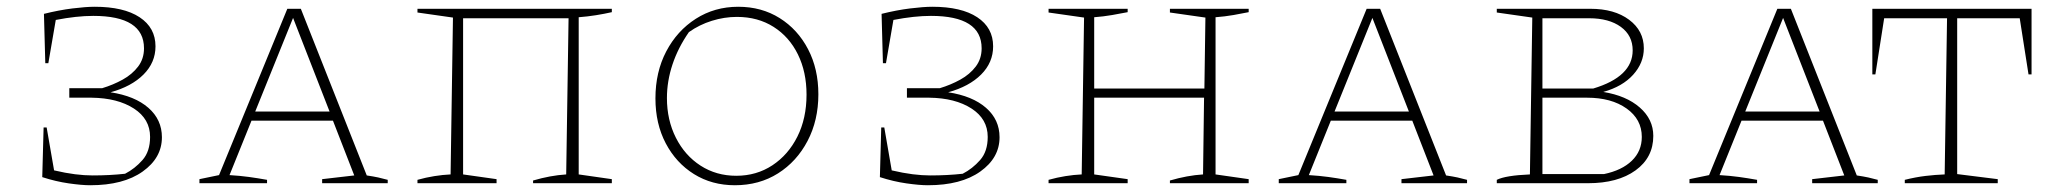

<svg xmlns="http://www.w3.org/2000/svg" viewBox="-20 -542 6096 568"><path d="M105 -18 109 -165H118L140 -38Q174 -30 202 -26.5Q230 -23 254 -23Q305 -23 350 -28Q379 -43 401.5 -68.5Q424 -94 424 -137Q424 -190 376 -221Q328 -252 251 -253H185V-281H282Q315 -291 343 -306.5Q371 -322 388.5 -345Q406 -368 406 -399Q406 -495 256 -495Q207 -495 145 -483L123 -355H114L110 -501Q154 -512 194 -517Q234 -522 260 -522Q346 -522 393 -491Q440 -460 440 -405Q440 -357 404.5 -321.5Q369 -286 307 -269Q379 -258 419 -223Q459 -188 459 -136Q459 -75 402 -34.5Q345 6 247 6Q222 6 183.5 0.5Q145 -5 105 -18Z M1065 -23Q1077 -21 1083.5 -20Q1090 -19 1099 -17Q1108 -15 1127 -10V0H933V-12L1028 -23L965 -185H724L659 -24Q691 -22 716.5 -18.5Q742 -15 770 -10V0H570V-12L628 -24L830 -516H870ZM735 -212H955L847 -489Z M1350 -488V-26L1449 -12V0H1215V-10Q1240 -17 1265 -21Q1290 -25 1313 -26L1320 -490L1215 -505V-516H1790V-506Q1768 -501 1743 -497Q1718 -493 1692 -491V-26L1790 -12V0H1557V-8Q1608 -23 1655 -26L1662 -488Z M2154 6Q2086 6 2033 -27Q1980 -60 1949.5 -118Q1919 -176 1919 -251Q1919 -329 1951 -390Q1983 -451 2038.5 -486.5Q2094 -522 2164 -522Q2233 -522 2286.5 -488.5Q2340 -455 2370.5 -396.5Q2401 -338 2401 -263Q2401 -186 2369 -125Q2337 -64 2281.5 -29Q2226 6 2154 6ZM2158 -22Q2218 -22 2265 -53Q2312 -84 2339 -138Q2366 -192 2366 -262Q2366 -329 2340.5 -381Q2315 -433 2268.5 -462.5Q2222 -492 2160 -492Q2123 -492 2086 -480.5Q2049 -469 2018 -447Q1986 -401 1969.5 -351.5Q1953 -302 1953 -252Q1953 -187 1979.5 -134.5Q2006 -82 2052.5 -52Q2099 -22 2158 -22Z M2583 -18 2587 -165H2596L2618 -38Q2652 -30 2680 -26.5Q2708 -23 2732 -23Q2783 -23 2828 -28Q2857 -43 2879.5 -68.5Q2902 -94 2902 -137Q2902 -190 2854 -221Q2806 -252 2729 -253H2663V-281H2760Q2793 -291 2821 -306.5Q2849 -322 2866.5 -345Q2884 -368 2884 -399Q2884 -495 2734 -495Q2685 -495 2623 -483L2601 -355H2592L2588 -501Q2632 -512 2672 -517Q2712 -522 2738 -522Q2824 -522 2871 -491Q2918 -460 2918 -405Q2918 -357 2882.5 -321.5Q2847 -286 2785 -269Q2857 -258 2897 -223Q2937 -188 2937 -136Q2937 -75 2880 -34.5Q2823 6 2725 6Q2700 6 2661.5 0.5Q2623 -5 2583 -18Z M3082 0V-10Q3107 -17 3132 -21Q3157 -25 3180 -26L3187 -490L3082 -505V-516H3316V-506Q3296 -502 3270 -497.5Q3244 -493 3217 -491V-280H3543L3546 -490L3441 -505V-516H3674V-506Q3655 -502 3629 -497.5Q3603 -493 3576 -491V-26L3674 -12V0H3441V-8Q3492 -23 3539 -26L3542 -253H3217V-26L3316 -12V0Z M4258 -23Q4270 -21 4276.5 -20Q4283 -19 4292 -17Q4301 -15 4320 -10V0H4126V-12L4221 -23L4158 -185H3917L3852 -24Q3884 -22 3909.5 -18.5Q3935 -15 3963 -10V0H3763V-12L3821 -24L4023 -516H4063ZM3928 -212H4148L4040 -489Z M4723 -270Q4791 -259 4831 -224Q4871 -189 4871 -140Q4871 -76 4818.5 -38Q4766 0 4678 0H4408V-10Q4434 -23 4506 -26L4513 -490L4408 -505V-516H4685Q4756 -516 4799.5 -483.5Q4843 -451 4843 -399Q4843 -356 4811.5 -321Q4780 -286 4723 -270ZM4681 -488H4543V-280H4693Q4810 -315 4810 -393Q4810 -437 4775 -462.5Q4740 -488 4681 -488ZM4675 -253H4543V-27H4725Q4778 -38 4807.5 -66.5Q4837 -95 4837 -137Q4837 -189 4792 -221Q4747 -253 4675 -253Z M5473 -23Q5485 -21 5491.5 -20Q5498 -19 5507 -17Q5516 -15 5535 -10V0H5341V-12L5436 -23L5373 -185H5132L5067 -24Q5099 -22 5124.5 -18.5Q5150 -15 5178 -10V0H4978V-12L5036 -24L5238 -516H5278ZM5143 -212H5363L5255 -489Z M5990 -516V-322H5981L5955 -488H5770V-27L5890 -12V0H5615V-10Q5647 -18 5676 -21.5Q5705 -25 5733 -26L5740 -488H5554L5528 -322H5519V-516Z"/></svg>

Font: Piazzolla SC Thin
Style: Regular
Weight: 100
Designer: Juan Pablo del Peral
Foundry: Huerta Tipografica
Version: Version 1.330